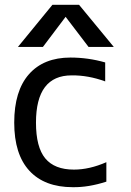

<svg xmlns="http://www.w3.org/2000/svg" viewBox="-20 -778 554 810"><path d="M460 -580.1H353.5L256.8 -707L161.1 -580.1H55.7L201.2 -757.8H313.5ZM131.8 -260.7Q131.8 -157.2 170.9 -109.9Q210 -62.5 292 -62.5Q357.4 -62.5 428.7 -93.8V-11.7Q353.5 12.7 287.1 11.7Q168 11.7 104 -57.6Q40 -127 40 -260.7Q40 -394.5 102.1 -464.8Q164.1 -535.2 277.3 -535.2Q351.6 -535.2 423.8 -514.6V-434.6Q351.6 -460.9 282.2 -460Q131.8 -460 131.8 -260.7Z"/></svg>

Font: irohakakuC Regular
Style: Regular
Weight: 400
Designer: [Source Han Sans]
Ryoko NISHIZUKA Ë•øÂ°öÊ∂ºÂ≠ê (kana & ideographs); Paul D. Hunt (Latin, Greek & Cyrillic); Wenlong ZHAN
Version: Version 1.001.20160904